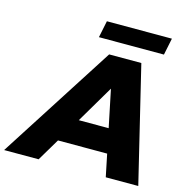

<svg xmlns="http://www.w3.org/2000/svg" viewBox="-192 -1004 1103 1124"><g transform="rotate(15 359.0 -442.0)"><path d="M548 0 520 -136H222L141 0H-68L381 -700H576L745 0ZM309 -282H490L443 -509ZM297 -782 318 -884H712L691 -782Z"/></g></svg>

Font: My Font
Style: Italic
Weight: 500
Designer: Julieta Ulanovsky
Foundry: Julieta Ulanovsky
Version: ""